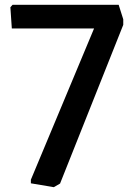

<svg xmlns="http://www.w3.org/2000/svg" viewBox="-20 -760 548 796"><path d="M203 16 108 0V-15L370 -642H29L23 -730L32 -740H472L491 -680V-657L229 1Z"/></svg>

Font: EncodeSans
Style: Medium
Weight: 500
Designer: Pablo Impallari, Andres Torresi
Foundry: Pablo Impallari, Andres Torresi
Version: Version 1.000; ttfautohint (v1.4.1)